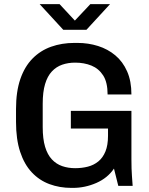

<svg xmlns="http://www.w3.org/2000/svg" viewBox="-20 -905 727 935"><path d="M328 10Q270 10 220.5 -8.5Q171 -27 134.5 -66Q98 -105 78 -166Q58 -227 58 -312V-374Q58 -459 79 -520Q100 -581 138.5 -620Q177 -659 229 -677.5Q281 -696 342 -696H357Q410 -696 457.5 -681Q505 -666 541.5 -635.5Q578 -605 599 -557.5Q620 -510 620 -445H504Q504 -504 482.5 -537.5Q461 -571 425.5 -585.5Q390 -600 346 -600Q312 -600 283 -590Q254 -580 232.5 -557Q211 -534 199.5 -495.5Q188 -457 188 -400V-286Q188 -229 199.5 -190.5Q211 -152 232.5 -129Q254 -106 283 -96Q312 -86 346 -86Q379 -86 408 -93.5Q437 -101 459 -119Q481 -137 493.5 -167.5Q506 -198 506 -244V-279H325V-365H620V-130Q620 -80 622.5 -48.5Q625 -17 626 0H556L535 -84Q504 -38 449 -14Q394 10 335 10ZM288 -760 173 -885H270L362 -786H327L420 -885H516L401 -760Z"/></svg>

Font: Chivo Medium Medium
Style: Regular
Weight: 500
Version: Version 2.002